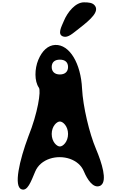

<svg xmlns="http://www.w3.org/2000/svg" viewBox="-20 -1573 983 1645"><path d="M165 49C215 67 244 -13 282 -104C328 -213 469 -250 579 -212C632 -193 677 -158 699 -104C727 -37 778 43 835 20C840 18 844 16 848 12C897 -29 856 -170 802 -298C746 -429 691 -659 683 -814C673 -1028 577 -1193 453 -1188C391 -1185 341 -1139 308 -1060C276 -983 274 -878 313 -822C333 -795 304 -605 223 -404C146 -198 95 26 165 49ZM493 -1062C538 -1062 563 -1039 563 -999C563 -959 537 -935 493 -935C449 -935 423 -959 423 -999C423 -1039 448 -1062 493 -1062ZM493 -532C520 -532 563 -491 563 -425C563 -359 520 -318 493 -318C466 -318 423 -359 423 -425C423 -491 466 -532 493 -532ZM522 -1260C563 -1247 603 -1287 659 -1330C760 -1408 834 -1476 791 -1527C772 -1550 739 -1553 699 -1553C628 -1553 559 -1472 526 -1391C507 -1345 468 -1277 522 -1260Z"/></svg>

Font: Venom Sans
Style: Bd
Weight: 700
Version: Version 1.001